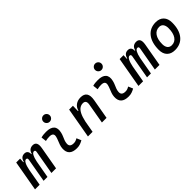

<svg xmlns="http://www.w3.org/2000/svg" viewBox="220 -1905 3076 3076"><g transform="rotate(-45 1758.0 -367.0)"><path d="M188.5 -517.6 184.6 -439H193.8Q206.1 -486.8 231.2 -507.1Q256.3 -527.3 292 -527.3Q328.6 -527.3 347.9 -506.1Q367.2 -484.9 366.7 -439H374.5Q387.7 -487.3 415.3 -507.3Q442.9 -527.3 481.9 -527.3Q578.6 -527.3 554.7 -390.6L485.8 0H380.9L452.1 -404.3Q459 -444.3 428.2 -444.3Q400.9 -444.3 380.1 -406.2Q359.4 -368.2 344.7 -297.4L335.4 -245.6Q335 -244.1 335 -242.7V-243.2L291.5 0H203.6L274.9 -404.3Q282.2 -444.3 249.5 -444.3Q222.7 -444.3 200.9 -402.3Q179.2 -360.4 164.1 -282.7L158.2 -248.5Q157.7 -245.6 157.2 -242.7V-243.7L114.3 0H9.3L100.6 -517.6Z M1057.6 -109.9 1091.3 -31.2Q1061.5 -14.2 1028.3 -2.2Q995.1 9.8 952.1 9.8Q772.5 9.8 782.7 -153.3Q785.2 -189.9 797.1 -224.6Q809.1 -259.3 823 -292Q836.9 -324.7 844.2 -355Q865.2 -436 770.5 -436Q724.1 -436 681.2 -424.8L670.9 -513.7Q699.7 -522 728.5 -524.7Q757.3 -527.3 786.1 -527.3Q887.2 -527.3 928.2 -481.2Q969.2 -435.1 947.3 -345.2Q939 -310.5 925.5 -280.5Q912.1 -250.5 900.9 -221.2Q889.6 -191.9 887.2 -157.7Q881.8 -83 971.2 -83Q995.6 -83 1013.9 -89.1Q1032.2 -95.2 1057.6 -109.9ZM942.9 -599.6Q913.1 -599.6 891.8 -620.8Q870.6 -642.1 870.6 -671.9Q870.6 -702.1 891.8 -723.1Q913.1 -744.1 942.9 -744.1Q973.1 -744.1 994.1 -723.1Q1015.1 -702.1 1015.1 -671.9Q1015.1 -642.1 994.1 -620.8Q973.1 -599.6 942.9 -599.6Z M1208.5 0 1299.8 -517.6H1386.2L1382.8 -399.9H1392.6Q1408.2 -460.9 1454.6 -494.1Q1501 -527.3 1565.9 -527.3Q1723.1 -527.3 1689.9 -340.3L1629.9 0H1524.9L1585 -344.2Q1600.6 -434.6 1526.9 -434.6Q1487.8 -434.6 1454.3 -412.4Q1420.9 -390.1 1394.3 -338.4Q1367.7 -286.6 1348.6 -198.7L1313.5 0Z M2229.5 -109.9 2263.2 -31.2Q2233.4 -14.2 2200.2 -2.2Q2167 9.8 2124 9.8Q1944.3 9.8 1954.6 -153.3Q1957 -189.9 1969 -224.6Q1981 -259.3 1994.9 -292Q2008.8 -324.7 2016.1 -355Q2037.1 -436 1942.4 -436Q1896 -436 1853 -424.8L1842.8 -513.7Q1871.6 -522 1900.4 -524.7Q1929.2 -527.3 1958 -527.3Q2059.1 -527.3 2100.1 -481.2Q2141.1 -435.1 2119.1 -345.2Q2110.8 -310.5 2097.4 -280.5Q2084 -250.5 2072.8 -221.2Q2061.5 -191.9 2059.1 -157.7Q2053.7 -83 2143.1 -83Q2167.5 -83 2185.8 -89.1Q2204.1 -95.2 2229.5 -109.9ZM2114.7 -599.6Q2085 -599.6 2063.7 -620.8Q2042.5 -642.1 2042.5 -671.9Q2042.5 -702.1 2063.7 -723.1Q2085 -744.1 2114.7 -744.1Q2145 -744.1 2166 -723.1Q2187 -702.1 2187 -671.9Q2187 -642.1 2166 -620.8Q2145 -599.6 2114.7 -599.6Z M2532.2 -517.6 2528.3 -439H2537.6Q2549.8 -486.8 2575 -507.1Q2600.1 -527.3 2635.7 -527.3Q2672.4 -527.3 2691.7 -506.1Q2710.9 -484.9 2710.4 -439H2718.3Q2731.4 -487.3 2759 -507.3Q2786.6 -527.3 2825.7 -527.3Q2922.4 -527.3 2898.4 -390.6L2829.6 0H2724.6L2795.9 -404.3Q2802.7 -444.3 2772 -444.3Q2744.6 -444.3 2723.9 -406.2Q2703.1 -368.2 2688.5 -297.4L2679.2 -245.6Q2678.7 -244.1 2678.7 -242.7V-243.2L2635.3 0H2547.4L2618.7 -404.3Q2626 -444.3 2593.3 -444.3Q2566.4 -444.3 2544.7 -402.3Q2522.9 -360.4 2507.8 -282.7L2502 -248.5Q2501.5 -245.6 2501 -242.7V-243.7L2458 0H2353L2444.3 -517.6Z M3174.8 9.8Q3088.4 9.8 3039.8 -39.8Q2991.2 -89.4 2991.2 -177.7Q2991.2 -342.8 3064.9 -435.1Q3138.7 -527.3 3269.5 -527.3Q3356 -527.3 3404.5 -476.6Q3453.1 -425.8 3453.1 -335Q3453.1 -172.4 3379.6 -81.3Q3306.2 9.8 3174.8 9.8ZM3192.9 -82.5Q3266.1 -82.5 3307.4 -143.8Q3348.6 -205.1 3348.6 -314Q3348.6 -370.6 3324.2 -402.6Q3299.8 -434.6 3255.4 -434.6Q3180.2 -434.6 3137.9 -373.5Q3095.7 -312.5 3095.7 -203.6Q3095.7 -146.5 3121.3 -114.5Q3147 -82.5 3192.9 -82.5Z"/></g></svg>

Font: Cascadia Code NF
Style: Italic
Weight: 400
Italic angle: -10°
Monospace: yes
Designer: Aaron Bell
Foundry: Saja Typeworks
Version: Version 2404.023; ttfautohint (v1.8.4)